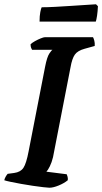

<svg xmlns="http://www.w3.org/2000/svg" viewBox="-33 -878 478 898"><path d="M198 0Q191 0 169.5 -2.5Q148 -5 120.5 -9Q93 -13 65.5 -18Q38 -23 16.5 -27.5Q-5 -32 -13 -35Q-11 -44 -6 -52.5Q-1 -61 3 -65L33 -69Q63 -73 76.5 -93Q90 -113 101 -171L178 -566Q187 -612 198 -628Q209 -644 212 -645H117Q115 -648 112.5 -654.5Q110 -661 110 -671Q117 -678 130.5 -685.5Q144 -693 157.5 -698.5Q171 -704 177 -704H402Q405 -699 408 -688Q411 -677 410 -663L363 -650Q330 -641 317 -622.5Q304 -604 297 -564L215 -143Q209 -118 200 -100Q191 -82 184 -75L279 -63Q281 -59 283 -51.5Q285 -44 284 -35Q267 -21 241.5 -10.5Q216 0 198 0ZM152 -777Q152 -804 155.5 -821.5Q159 -839 162 -844Q189 -844 225.5 -846Q262 -848 300 -850.5Q338 -853 369 -855Q400 -857 416 -858L425 -849Q424 -825 421 -805Q418 -785 415 -777Z"/></svg>

Font: Texturina 72pt 72pt Regular
Style: Bold Italic
Weight: 700
Italic angle: -11°
Designer: Guillermo Torres Carreño
Foundry: Omnibus-Type
Version: Version 1.002; ttfautohint (v1.8.3)